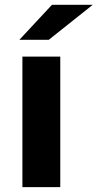

<svg xmlns="http://www.w3.org/2000/svg" viewBox="-20 -771 402 791"><path d="M72.3 0V-537.9H228.3V0ZM59.8 -607 194.2 -751.3H362.2L180.8 -607Z"/></svg>

Font: Montserrat Thin
Style: Regular
Weight: 100
Designer: Julieta Ulanovsky
Foundry: Julieta Ulanovsky
Version: Version 9.000